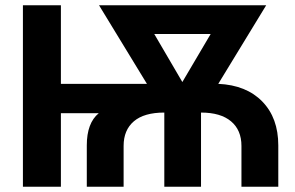

<svg xmlns="http://www.w3.org/2000/svg" viewBox="-20 -708 1117 728"><path d="M66.9 0V-688H210.9V-390.1H537.1L355.5 -688H989.3L807.6 -390.1Q914.1 -385.3 974.6 -323Q1035.2 -260.7 1035.2 -156.7V0H895.5V-154.8Q895.5 -214.8 856 -248Q816.4 -281.2 742.2 -281.2V0H603V-281.2Q526.4 -281.2 487.5 -248Q448.7 -214.8 448.7 -154.8V0H309.1V-156.7Q309.1 -241.7 354.5 -278.8H210.9V0ZM671.4 -397 778.8 -579.1H564.9Z"/></svg>

Font: Arimo
Style: Bold
Weight: 700
Designer: Steve Matteson
Foundry: Monotype Imaging Inc.
Version: Version 1.33